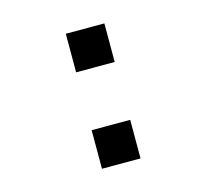

<svg xmlns="http://www.w3.org/2000/svg" viewBox="-73 -582 645 601"><g transform="rotate(-15 250.0 -281.0)"><path d="M187.5 -187.5Q187.5 -187.5 187.5 -62.5H312.5Q312.5 -62.5 312.5 -187.5ZM187.5 -500Q187.5 -500 187.5 -375H312.5Q312.5 -375 312.5 -500Z"/></g></svg>

Font: BFUnifontExMono
Style: Regular
Weight: 500
Version: Version 15.0.06